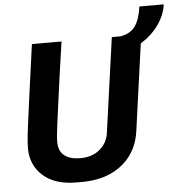

<svg xmlns="http://www.w3.org/2000/svg" viewBox="-57 -878 898 943"><g transform="rotate(-5 392.5 -407.0)"><path d="M282 10Q176 10 117.5 -42.5Q59 -95 59 -177Q59 -189 60 -204Q61 -219 63 -240Q65 -261 69 -290Q73 -319 78 -357Q83 -395 89.5 -443Q96 -491 104.5 -551.5Q113 -612 123 -686H269Q254 -584 243.5 -509Q233 -434 226 -380.5Q219 -327 214 -291Q209 -255 207 -232.5Q205 -210 205 -196Q205 -151 233 -129Q261 -107 312 -107Q370 -107 408 -139Q446 -171 452 -221L517 -686H662L597 -219Q588 -148 550.5 -97Q513 -46 452 -18Q391 10 308 10ZM548 -608 559 -686Q609 -694 632.5 -727Q656 -760 665 -824H785Q778 -772 745 -725Q712 -678 661 -646Q610 -614 548 -608Z"/></g></svg>

Font: Chivo Medium SemiBold
Style: Italic
Weight: 600
Italic angle: -8.05°
Version: Version 2.002